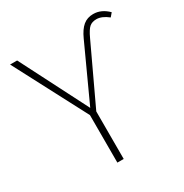

<svg xmlns="http://www.w3.org/2000/svg" viewBox="-162 -819 904 945"><g transform="rotate(-30 290.5 -346.5)"><path d="M235 0V-270L19 -682H59L254 -300L397 -612Q416 -654 439.5 -673.5Q463 -693 497 -693Q543 -693 581 -655L564 -635Q529 -663 498 -663Q473 -663 458 -650Q443 -637 425 -598L271 -270V0Z"/></g></svg>

Font: Fira Sans UltraLight
Style: Regular
Weight: 200
Designer: Carrois Corporate & Edenspiekermann AG
Foundry: Carrois Corporate GbR & Edenspiekermann AG
Version: Version 4.106;PS 004.106;hotconv 1.0.70;makeotf.lib2.5.58329